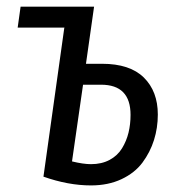

<svg xmlns="http://www.w3.org/2000/svg" viewBox="-20 -546 529 578"><path d="M287.1 -354Q371.1 -354 413.1 -312.5Q455.1 -271 455.1 -201.2Q455.1 -161.1 443.6 -124.5Q432.1 -87.9 408.9 -56.6Q385.7 -25.4 345.7 -6.6Q305.7 12.2 253.9 12.2Q185.5 12.2 110.8 -14.2L173.8 -463.9L172.9 -462.9H33.2L42 -525.9H263.2L238.8 -354ZM253.9 -51.8Q286.1 -51.8 310.1 -64.7Q334 -77.6 347.4 -99.6Q360.8 -121.6 366.9 -146.7Q373 -171.9 373 -200.2Q373 -291 284.2 -291H230L196.8 -60.1Q231 -51.8 253.9 -51.8Z"/></svg>

Font: Fira Sans Compressed Book
Style: Italic
Weight: 350
Width: 3
Italic angle: -8°
Designer: Carrois Corporate & Edenspiekermann AG
Foundry: Carrois Corporate GbR & Edenspiekermann AG
Version: Version 4.203;PS 004.203;hotconv 1.0.88;makeotf.lib2.5.64775